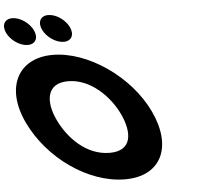

<svg xmlns="http://www.w3.org/2000/svg" viewBox="-286 -1174 1315 1260"><g transform="rotate(-5 371.5 -544.0)"><path d="M-159.4 -1103C-210.4 -1103 -232 -1062 -207.9 -1011C-183.8 -960 -123.4 -919 -72.4 -919C-21.4 -919 0.2 -960 -23.9 -1011C-48 -1062 -108.4 -1103 -159.4 -1103ZM77.6 -1103C26.6 -1103 5 -1062 29.1 -1011C53.2 -960 113.6 -919 164.6 -919C215.6 -919 237.2 -960 213.1 -1011C189 -1062 128.6 -1103 77.6 -1103ZM-130.2 -413C-16.3 -172 244.1 15 488.1 15C725.1 15 814.7 -172 700.8 -413C586.8 -654 312.9 -840 83.9 -840C-143.1 -840 -244.2 -654 -130.2 -413ZM72.8 -413C14.6 -536 24.5 -659 169.5 -659C315.5 -659 439.6 -536 497.8 -413C555.9 -290 552.1 -167 402.1 -167C248.1 -167 130.9 -290 72.8 -413Z"/></g></svg>

Font: Hussar
Style: BdOpOblFive
Weight: 700
Foundry: Cannot Into Space Fonts
Version: Version 2.00